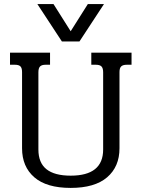

<svg xmlns="http://www.w3.org/2000/svg" viewBox="-20 -905 693 940"><path d="M163 -885H242L326 -752L410 -885H489L369 -702H283ZM88 -179V-552Q88 -572 80 -580Q72 -588 53 -588H29V-647H225V-588H203Q184 -588 176 -579.5Q168 -571 168 -551V-173Q168 -108 207.5 -76.5Q247 -45 326 -45Q485 -45 485 -173V-551Q485 -571 477 -579.5Q469 -588 449 -588H427V-647H624V-588H601Q582 -588 573.5 -580Q565 -572 565 -552V-179Q565 -89 504.5 -37Q444 15 326 15Q208 15 148 -37Q88 -89 88 -179Z"/></svg>

Font: Pridi Light
Style: Regular
Weight: 300
Designer: Katatrad Team
Foundry: CadsonDemak
Version: Version 1.003